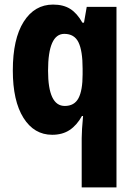

<svg xmlns="http://www.w3.org/2000/svg" viewBox="-20 -579 589 839"><path d="M337 25Q337 8 338.5 -16Q340 -40 343 -72H338Q316 -32 284.5 -11Q253 10 208 10Q129 10 82.5 -64Q36 -138 36 -271Q36 -409 83.5 -484Q131 -559 212 -559Q257 -559 287 -540Q317 -521 340 -480H347L359 -549H489V240H337ZM263 -116Q305 -116 323 -150Q341 -184 341 -254V-279Q341 -357 323 -394Q305 -431 261 -431Q190 -431 190 -270Q190 -116 263 -116Z"/></svg>

Font: Noto Sans Gujarati UI Condensed ExtraBold
Style: Regular
Weight: 800
Width: 3
Designer: Jelle Bosma - Monotype Design Team, Universal Thirst
Foundry: Monotype Imaging Inc.
Version: Version 2.106; ttfautohint (v1.8.4.7-5d5b)